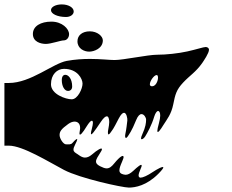

<svg xmlns="http://www.w3.org/2000/svg" viewBox="-30 -818 1050 870"><path d="M554 32C583 32 634 23 687 -30C704 -47 710 -56 710 -59C710 -67 681 -51 663 -39C638 -22 617 -13 607 -13C602 -13 598 -16 598 -23C598 -29 601 -39 608 -55C611 -61 612 -65 612 -68C612 -78 592 -61 574 -44C560 -31 549 -26 539 -26C533 -26 528 -28 522 -30C515 -33 511 -38 511 -46C511 -55 515 -67 523 -85C527 -95 530 -102 530 -106C530 -118 515 -111 488 -78C476 -63 466 -55 453 -55C445 -55 435 -59 423 -65C410 -72 405 -78 405 -86C405 -97 414 -109 425 -127C430 -134 432 -139 432 -142C432 -151 411 -139 387 -118C374 -107 364 -104 355 -104C342 -104 332 -112 322 -119C311 -126 303 -130 303 -140C303 -146 305 -152 310 -162C317 -176 320 -183 320 -186C320 -187 319 -188 319 -188C314 -188 302 -175 298 -170C291 -162 281 -164 269 -164C257 -164 240 -190 240 -206C240 -222 247 -233 279 -256C290 -264 300 -267 308 -267C323 -267 333 -257 333 -239C333 -236 333 -232 332 -228C331 -222 330 -217 330 -214C330 -198 345 -216 363 -246C373 -262 381 -271 386 -271C389 -271 391 -268 391 -261C391 -255 389 -246 386 -234C383 -224 382 -217 382 -213C382 -200 399 -224 427 -266C439 -284 448 -291 454 -291C461 -291 465 -280 465 -265C465 -256 463 -245 461 -234C459 -226 459 -220 459 -216C459 -211 460 -209 462 -209C466 -209 472 -219 475 -223C480 -231 480 -226 508 -281C518 -300 526 -307 532 -307C543 -307 548 -282 547 -272C545 -256 543 -234 538 -211C537 -207 537 -203 537 -201C537 -195 539 -193 541 -193C543 -193 546 -196 549 -200C555 -210 566 -222 587 -274C595 -294 604 -301 611 -301C623 -301 632 -285 632 -276C632 -262 630 -243 615 -210C611 -201 609 -195 609 -191C609 -188 610 -187 612 -187C616 -187 623 -192 628 -200C638 -216 657 -250 669 -290C674 -306 681 -315 686 -315C692 -315 696 -308 696 -294C696 -286 694 -274 690 -259C685 -241 683 -231 683 -225C683 -210 698 -231 710 -251C727 -278 746 -300 755 -345C764 -390 769 -411 800 -444C831 -477 857 -491 886 -532C894 -544 917 -577 917 -593C917 -600 910 -605 902 -605C892 -605 860 -594 819 -585C778 -576 724 -570 682 -570C640 -570 529 -546 489 -546C465 -546 426 -551 378 -551C346 -551 311 -549 272 -542C209 -530 109 -442 10 -442H-10V-158H10C73 -158 188 -86 260 -48C332 -10 525 32 554 32ZM119 -664C119 -628 155 -619 178 -619C201 -619 245 -635 259 -635C273 -635 283 -648 283 -663C283 -688 251 -720 203 -720C155 -720 119 -700 119 -664ZM201 -436C201 -481 229 -506 260 -506C321 -506 344 -461 344 -439C344 -416 322 -368 295 -368C268 -368 201 -391 201 -436ZM201 -772C201 -755 231 -741 269 -741C289 -741 304 -752 304 -766C304 -784 280 -798 250 -798C223 -798 201 -787 201 -772ZM250 -455C250 -428 262 -406 278 -406C289 -406 297 -413 297 -426C297 -461 280 -479 266 -479C257 -479 250 -472 250 -455ZM321 -631C321 -598 351 -584 374 -584C397 -584 436 -599 436 -635C436 -654 411 -676 377 -676C343 -676 321 -658 321 -631ZM649 -436C649 -451 668 -478 680 -478C684 -478 686 -473 686 -466C686 -451 676 -427 659 -427C652 -427 649 -431 649 -436Z"/></svg>

Font: Teranoptia Furiae
Style: Regular
Weight: 400
Designer: Ariel Martín Pérez
Foundry: Tunera Type Foundry
Version: Version 1.001;FEAKit 1.0